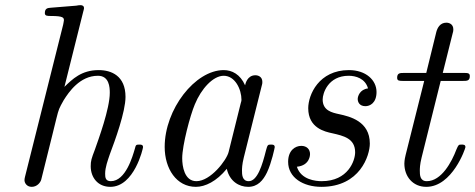

<svg xmlns="http://www.w3.org/2000/svg" viewBox="-20 -714 1843 745"><path d="M75 -15C75 -4 84 11 103 11C124 11 137 -6 140 -17C144 -32 176 -162 183 -190C188 -212 194 -233 199 -255C208 -291 209 -293 227 -325C247 -357 290 -420 360 -420C404 -420 406 -375 406 -354C406 -292 362 -173 348 -133C335 -99 332 -90 332 -69C332 -25 360 11 408 11C501 11 535 -138 535 -143C535 -153 527 -153 520 -153C507 -153 507 -151 503 -136C495 -109 468 -11 410 -11C389 -11 388 -26 388 -40C388 -65 398 -91 406 -115C426 -168 467 -280 467 -338C467 -420 412 -442 363 -442C296 -442 261 -407 230 -377L303 -669C304 -672 306 -680 306 -682C306 -691 300 -694 292 -694C289 -694 279 -693 276 -692L177 -684C165 -683 154 -682 154 -663C154 -652 164 -652 178 -652C226 -652 228 -645 228 -635C228 -632 225 -619 225 -618L77 -28C76 -26 75 -17 75 -15Z M619 -144C619 -59 665 11 740 11C776 11 820 -10 860 -59C871 -10 908 11 943 11C980 11 1001 -14 1016 -45C1034 -83 1046 -141 1046 -143C1046 -153 1038 -153 1031 -153C1019 -153 1018 -152 1012 -130C998 -74 979 -11 945 -11C919 -11 919 -38 919 -52C919 -59 919 -75 926 -103L994 -375C998 -389 998 -391 998 -396C998 -417 981 -422 971 -422C939 -422 932 -388 931 -383C912 -426 880 -442 848 -442C737 -442 619 -290 619 -144ZM687 -100C687 -150 718 -267 736 -309C761 -370 807 -420 848 -420C892 -420 917 -368 917 -326C917 -324 916 -319 914 -313L867 -124C859 -92 797 -11 742 -11C695 -11 687 -70 687 -100Z M1098 -86C1098 -25 1156 11 1227 11C1377 11 1415 -111 1415 -157C1415 -244 1337 -262 1296 -271C1268 -277 1232 -285 1232 -328C1232 -352 1253 -420 1333 -420C1360 -420 1397 -410 1408 -371C1376 -367 1368 -340 1368 -330C1368 -319 1374 -302 1398 -302C1415 -302 1441 -314 1441 -357C1441 -403 1400 -442 1334 -442C1217 -442 1176 -346 1176 -294C1176 -217 1241 -203 1269 -197C1313 -187 1358 -177 1358 -123C1358 -91 1331 -11 1228 -11C1206 -11 1148 -16 1132 -67C1183 -72 1183 -114 1183 -116C1183 -135 1170 -148 1149 -148C1126 -148 1098 -131 1098 -86Z M1521 -412C1521 -400 1530 -400 1546 -400H1626L1554 -113C1553 -109 1549 -93 1549 -79C1549 -29 1582 11 1634 11C1735 11 1786 -138 1786 -143C1786 -153 1778 -153 1771 -153C1759 -153 1759 -152 1751 -134C1733 -86 1693 -11 1636 -11C1609 -11 1609 -36 1609 -52C1609 -59 1609 -75 1616 -103L1690 -400H1775C1792 -400 1803 -400 1803 -419C1803 -431 1794 -431 1778 -431H1698L1735 -579C1739 -593 1739 -595 1739 -600C1739 -621 1722 -626 1712 -626C1687 -626 1677 -605 1673 -590L1634 -431H1549C1532 -431 1521 -431 1521 -412Z"/></svg>

Font: CMU Serif
Style: Italic
Weight: 500
Italic angle: -14.04°
Version: Version 0.7.0